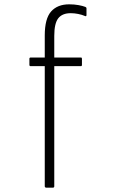

<svg xmlns="http://www.w3.org/2000/svg" viewBox="-20 -683 535 888"><path d="M193 185Q191 185 189 183Q187 181 187 179V-377H122Q119 -377 117.5 -378.5Q116 -380 116 -383V-411Q116 -417 122 -417H187V-519Q187 -597 216.5 -630Q246 -663 300 -663Q323 -663 342.5 -659.5Q362 -656 375 -651Q380 -649 380 -644V-613Q380 -610 378 -608.5Q376 -607 373 -609Q359 -615 341.5 -618.5Q324 -622 307 -622Q268 -622 249.5 -598.5Q231 -575 231 -517V-417H353Q357 -417 358 -415.5Q359 -414 359 -411V-383Q359 -380 358 -378.5Q357 -377 353 -377H231V179Q231 181 229.5 183Q228 185 225 185Z"/></svg>

Font: Sofia Sans Condensed Light
Style: Regular
Weight: 300
Designer: Botio Nikoltchev, Ani Petrova
Foundry: lettersoup
Version: Version 4.101